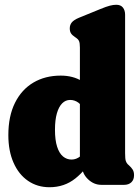

<svg xmlns="http://www.w3.org/2000/svg" viewBox="-20 -775 587 805"><path d="M324.5 -99.5 315 -100V-575.5Q315 -595 311.2 -603Q307.5 -611 299 -616.5L294.5 -619.5Q282.5 -627.5 277.5 -635.5Q272.5 -643.5 272.5 -656Q272.5 -670.5 281 -681Q289.5 -691.5 311 -700.5L400.5 -737Q426 -747.5 440.5 -751.2Q455 -755 467.5 -755Q486 -755 495.2 -743.5Q504.5 -732 504.5 -713.5V-133Q504.5 -108.5 507.5 -100Q510.5 -91.5 515.5 -86.5L520.5 -82Q530.5 -73 536.2 -64Q542 -55 542 -40.5Q542 -21.5 530.8 -10.8Q519.5 0 500.5 0H405Q373.5 0 349 -23.5Q324.5 -47 324.5 -77.5ZM15 -208.5Q15 -288 42.8 -343.8Q70.5 -399.5 120 -428.8Q169.5 -458 234.5 -458Q286.5 -458 324.2 -434.5Q362 -411 391 -363L340 -301Q324.5 -333 308.8 -344.5Q293 -356 274 -356Q255 -356 240.8 -341.8Q226.5 -327.5 218.5 -299.8Q210.5 -272 210.5 -231Q210.5 -187.5 219.5 -159.8Q228.5 -132 244.2 -119Q260 -106 280 -106Q300 -106 317 -120Q334 -134 347 -166L379.5 -129Q342.5 -64 296.2 -27Q250 10 187.5 10Q136.5 10 97.5 -16.8Q58.5 -43.5 36.8 -92.8Q15 -142 15 -208.5Z"/></svg>

Font: Fraunces 144pt S100 Black
Style: Regular
Weight: 900
Version: Version 1.000